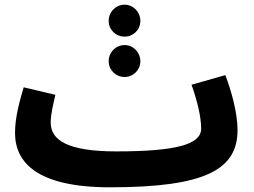

<svg xmlns="http://www.w3.org/2000/svg" viewBox="-20 -777 1084 818"><path d="M511 -621C548 -621 578 -650 578 -688C578 -726 548 -757 511 -757C473 -757 443 -726 443 -688C443 -650 473 -621 511 -621ZM511 -449C548 -449 578 -479 578 -516C578 -554 548 -585 511 -585C473 -585 443 -554 443 -516C443 -479 473 -449 511 -449ZM449 21C858 21 992 -56 992 -223C992 -296 966 -389 940 -457L796 -416C820 -348 837 -280 837 -229C837 -161 729 -132 475 -132C266 -132 196 -181 196 -255C196 -290 207 -334 216 -373L81 -405C66 -354 44 -281 44 -211C44 -84 139 21 449 21Z"/></svg>

Font: Noto Sans Arabic UI XBd
Style: Regular
Weight: 800
Designer: Monotype Design Team, Nadine Chahine and Nizar Qandah
Foundry: Monotype Imaging Inc.
Version: Version 2.010